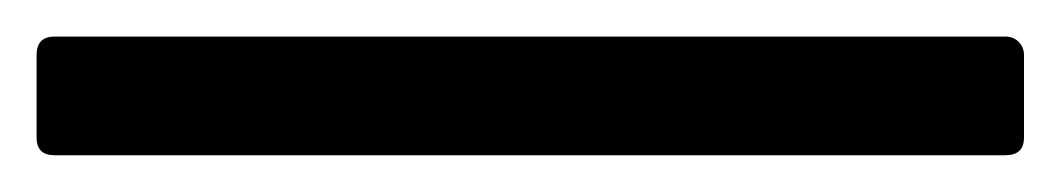

<svg xmlns="http://www.w3.org/2000/svg" viewBox="-20 43 580 105"><path d="M9.8 127.9Q0 127.9 0 118.2V73.2Q0 63 9.8 63H529.8Q534.2 63 537.1 65.9Q540 68.8 540 73.2V118.2Q540 127.9 529.8 127.9Z"/></svg>

Font: Sofia Sans
Style: Regular
Weight: 400
Designer: Botio Nikoltchev, Ani Petrova
Foundry: lettersoup
Version: Version 4.100